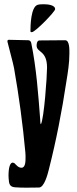

<svg xmlns="http://www.w3.org/2000/svg" viewBox="-20 -739 362 902"><path d="M172 -155C169 -158 169 -172 169 -175C160 -294 151 -419 127 -536C126 -543 121 -550 113 -550L22 -552C15 -552 15 -549 15 -543C15 -540 43 -438 46 -419C69 -288 87 -156 99 -24C100 -15 100 -6 100 3C100 17 100 49 81 49C65 49 57 36 47 27C45 27 42 25 40 25C21 25 20 73 20 86C20 95 21 104 22 113C24 132 33 140 52 141C88 144 126 142 163 142C188 142 204 79 209 59C244 -78 271 -217 292 -357C299 -400 306 -443 306 -487C306 -502 308 -550 286 -550L166 -549C154 -549 152 -534 152 -525C152 -491 201 -504 201 -421C201 -381 187 -181 172 -155ZM186 -719C178 -719 164 -719 156 -716C125 -705 123 -620 123 -591L126 -588H130C145 -588 239 -684 239 -696C239 -717 200 -719 186 -719Z"/></svg>

Font: DisSenso
Style: Regular
Weight: 400
Version: Version 1.150